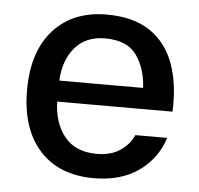

<svg xmlns="http://www.w3.org/2000/svg" viewBox="-43 -564 635 613"><g transform="rotate(5 274.0 -257.0)"><path d="M141.6 -228Q143.6 -158.7 178.7 -115.7Q213.9 -72.8 281.7 -72.8Q327.6 -72.8 357.4 -93.3Q387.2 -113.8 399.4 -143.1H501.5Q480.5 -76.2 423.1 -35.4Q365.7 5.4 278.8 5.4Q167 5.4 104.7 -64Q42.5 -133.3 42.5 -256.8Q42.5 -380.4 105 -449.5Q167.5 -518.6 275.4 -518.6Q361.3 -518.6 414.6 -482.4Q467.8 -446.3 491.5 -381.1Q515.1 -315.9 511.2 -228ZM142.6 -295.4H411.1Q407.7 -358.4 377.4 -400.4Q347.2 -442.4 276.4 -442.4Q215.3 -442.4 180.4 -401.6Q145.5 -360.8 142.6 -295.4Z"/></g></svg>

Font: Estedad-FD Medium
Style: Regular
Weight: 500
Designer: Amin Abedi
Version: Version 7.3